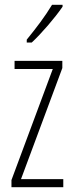

<svg xmlns="http://www.w3.org/2000/svg" viewBox="-20 -784 307 804"><path d="M242 -756V-764H198C167 -713 135 -671 92 -618V-606H113C153 -643 210 -709 242 -756ZM245 0V-34H68L241 -499V-529H41V-495H201L28 -30V0Z"/></svg>

Font: Noto Sans Ethiopic ExtraCondensed ExtraLight
Style: Regular
Weight: 200
Width: 2
Designer: Monotype Design Team
Foundry: Monotype Imaging Inc.
Version: Version 2.102